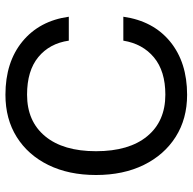

<svg xmlns="http://www.w3.org/2000/svg" viewBox="-21 -679 708 706"><g transform="rotate(-90 333.0 -326.0)"><path d="M42.5 -327Q42.5 -427 79.2 -502Q116 -577 182.2 -618.5Q248.5 -660 337.5 -660Q457.5 -660 533.5 -597.5Q609.5 -535 624.5 -427H536.5Q526.5 -497.5 476.2 -539Q426 -580.5 338 -580.5Q240 -580.5 185 -514Q130 -447.5 130 -327Q130 -205.5 185 -138.8Q240 -72 338 -72Q424.5 -72 474.8 -113.8Q525 -155.5 536.5 -226.5H624.5Q609 -116.5 532.8 -54.2Q456.5 8 337.5 8Q249 8 182.8 -34Q116.5 -76 79.5 -151.2Q42.5 -226.5 42.5 -327Z"/></g></svg>

Font: Overused Grotesk
Style: Regular
Weight: 450
Version: Version 0.004